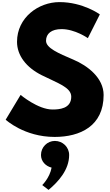

<svg xmlns="http://www.w3.org/2000/svg" viewBox="-20 -1281 1048 1827"><path d="M546 -1261C346 -1261 142 -1114 142 -883C142 -754 229 -639 378 -565C525 -491 658 -451 658 -361C658 -245 541 -239 479 -239C341 -239 176 -378 176 -378L34 -142C34 -142 210 22 500 22C742 22 966 -81 966 -377C966 -539 815 -656 677 -714C536 -774 418 -824 418 -893C418 -961 470 -1004 566 -1004C694 -1004 816 -918 816 -918L930 -1144C930 -1144 771 -1261 546 -1261ZM502 60C577 60 638 119 638 194C638 334 536 448 442 526L382 480C382 480 453 412 471 314C414 300 370 254 370 194C370 119 430 60 502 60Z"/></svg>

Font: Poland Can Into
Style: BigWritings
Weight: 700
Foundry: Cannot Into Space Fonts
Version: Version 0.92